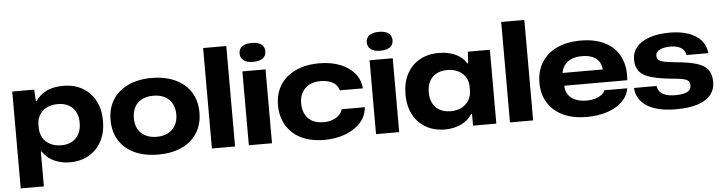

<svg xmlns="http://www.w3.org/2000/svg" viewBox="-51 -978 5222 1388"><g transform="rotate(-5 2560.0 -284.0)"><path d="M50 167V-536H209L214 -452H220Q245 -493 295 -519Q345 -545 422 -545Q481 -545 529 -525.5Q577 -506 612 -470Q647 -434 666 -383Q685 -332 685 -268Q685 -183 652 -121Q619 -59 559.5 -24.5Q500 10 421 10Q377 10 338.5 -2Q300 -14 271 -35.5Q242 -57 224 -86H218V167ZM370 -118Q414 -118 446.5 -135.5Q479 -153 497.5 -186.5Q516 -220 516 -268Q516 -316 498 -349Q480 -382 447 -399.5Q414 -417 370 -417Q322 -417 288 -399Q254 -381 236 -350.5Q218 -320 218 -282V-256Q218 -218 236 -186.5Q254 -155 288.5 -136.5Q323 -118 370 -118Z M1062 10Q990 10 930.5 -8.5Q871 -27 828.5 -63Q786 -99 763 -150.5Q740 -202 740 -268Q740 -355 780 -417Q820 -479 892.5 -512.5Q965 -546 1062 -546Q1135 -546 1194 -527Q1253 -508 1296 -472.5Q1339 -437 1362 -385Q1385 -333 1385 -268Q1385 -182 1345 -119Q1305 -56 1232.5 -23Q1160 10 1062 10ZM1062 -119Q1112 -119 1146 -137.5Q1180 -156 1198.5 -189.5Q1217 -223 1217 -268Q1217 -302 1206.5 -329.5Q1196 -357 1176.5 -376.5Q1157 -396 1128 -406.5Q1099 -417 1062 -417Q1014 -417 979.5 -399Q945 -381 927 -347.5Q909 -314 909 -268Q909 -234 919 -206.5Q929 -179 949 -159.5Q969 -140 997.5 -129.5Q1026 -119 1062 -119Z M1452 0V-729H1620V0Z M1720 0V-536H1888V0ZM1804 -598Q1757 -598 1734 -617Q1711 -636 1711 -666Q1711 -701 1736.5 -718Q1762 -735 1804 -735Q1852 -735 1875 -716.5Q1898 -698 1898 -666Q1898 -632 1872.5 -615Q1847 -598 1804 -598Z M2268 9Q2196 9 2138 -10Q2080 -29 2039 -66.5Q1998 -104 1976.5 -155.5Q1955 -207 1955 -270Q1955 -335 1978 -386Q2001 -437 2043.5 -472.5Q2086 -508 2145 -527Q2204 -546 2276 -546Q2364 -546 2430 -519.5Q2496 -493 2534.5 -446.5Q2573 -400 2577 -338H2410Q2403 -364 2385 -381.5Q2367 -399 2339 -408Q2311 -417 2275 -417Q2240 -417 2211.5 -406.5Q2183 -396 2163.5 -376Q2144 -356 2133.5 -329.5Q2123 -303 2123 -269Q2123 -221 2141.5 -187Q2160 -153 2194 -136Q2228 -119 2275 -119Q2309 -119 2337 -129Q2365 -139 2384.5 -157Q2404 -175 2411 -201H2579Q2574 -136 2531 -89Q2488 -42 2419.5 -16.5Q2351 9 2268 9Z M2643 0V-536H2811V0ZM2727 -598Q2680 -598 2657 -617Q2634 -636 2634 -666Q2634 -701 2659.5 -718Q2685 -735 2727 -735Q2775 -735 2798 -716.5Q2821 -698 2821 -666Q2821 -632 2795.5 -615Q2770 -598 2727 -598Z M3143 10Q3084 10 3035.5 -9.5Q2987 -29 2952 -65.5Q2917 -102 2898.5 -153Q2880 -204 2880 -268Q2880 -353 2913 -415Q2946 -477 3005.5 -511Q3065 -545 3143 -545Q3195 -545 3234 -533Q3273 -521 3301 -500.5Q3329 -480 3344 -452H3351L3356 -536H3516V0H3347V-86H3341Q3316 -42 3262.5 -16Q3209 10 3143 10ZM3195 -118Q3242 -118 3276.5 -136.5Q3311 -155 3329 -186.5Q3347 -218 3347 -256V-282Q3347 -320 3329 -350.5Q3311 -381 3276.5 -399Q3242 -417 3195 -417Q3152 -417 3119 -400Q3086 -383 3067.5 -349.5Q3049 -316 3049 -268Q3049 -220 3067 -186.5Q3085 -153 3118 -135.5Q3151 -118 3195 -118Z M3615 0V-729H3783V0Z M4172 9Q4072 9 4000.5 -25Q3929 -59 3890.5 -121Q3852 -183 3852 -265Q3852 -353 3892 -415.5Q3932 -478 4004 -511.5Q4076 -545 4174 -545Q4282 -545 4355 -506Q4428 -467 4461.5 -396Q4495 -325 4486 -230H4029Q4030 -190 4049 -163.5Q4068 -137 4102 -123Q4136 -109 4181 -109Q4230 -109 4267.5 -126.5Q4305 -144 4315 -172H4481Q4471 -115 4428.5 -74.5Q4386 -34 4320 -12.5Q4254 9 4172 9ZM4024 -313 4019 -323H4324L4317 -313Q4316 -352 4299.5 -378.5Q4283 -405 4251 -418.5Q4219 -432 4174 -432Q4129 -432 4096.5 -417.5Q4064 -403 4045.5 -376.5Q4027 -350 4024 -313Z M4819 10Q4750 10 4697 -2.5Q4644 -15 4608 -38.5Q4572 -62 4552 -95Q4532 -128 4530 -170H4694Q4697 -144 4712 -127Q4727 -110 4755 -101Q4783 -92 4824 -92Q4878 -92 4908 -106Q4938 -120 4938 -151Q4938 -174 4926.5 -185.5Q4915 -197 4887 -203Q4859 -209 4809 -213Q4715 -222 4657.5 -239Q4600 -256 4574 -288Q4548 -320 4548 -373Q4548 -426 4580 -464.5Q4612 -503 4673.5 -524.5Q4735 -546 4821 -546Q4899 -546 4956.5 -526Q5014 -506 5048 -468Q5082 -430 5087 -374H4928Q4925 -398 4911 -413.5Q4897 -429 4873.5 -437Q4850 -445 4820 -445Q4772 -445 4741.5 -431Q4711 -417 4711 -387Q4711 -367 4724.5 -356Q4738 -345 4767.5 -339.5Q4797 -334 4845 -329Q4940 -321 4997 -303.5Q5054 -286 5079 -253Q5104 -220 5104 -161Q5104 -110 5073 -71Q5042 -32 4979 -11Q4916 10 4819 10Z"/></g></svg>

Font: Mona Sans Expanded
Style: Bold
Weight: 700
Width: 7
Designer: Deni Anggara
Foundry: GitHub
Version: Version 2.000